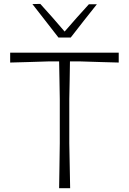

<svg xmlns="http://www.w3.org/2000/svg" viewBox="-20 -990 678 1010"><path d="M291 0Q292 -60 292.8 -115.8Q293.5 -171.5 294.5 -237V-469Q293.5 -523.5 292.8 -571Q292 -618.5 291 -667H236.5Q174 -665 125.8 -663.5Q77.5 -662 33.5 -661V-713H604.5V-661Q561 -662 512.8 -663.5Q464.5 -665 401.5 -667H348Q347.5 -618.5 346.5 -571Q345.5 -523.5 344.5 -469V-237Q345.5 -171.5 346.8 -116Q348 -60.5 349 0ZM287.5 -792.5Q254 -835.5 219.5 -880Q185 -924.5 150.5 -968.5L192 -969.5Q258.5 -896.5 320 -824Q351 -860 382.8 -895.8Q414.5 -931.5 447.5 -967.5H489.5Q454.5 -923.5 420.2 -880Q386 -836.5 352 -792.5Z"/></svg>

Font: Commissioner Loud ExtraLight
Style: Regular
Weight: 200
Designer: Kostas Bartsokas
Foundry: Kostas Bartsokas
Version: Version 1.000; ttfautohint (v1.8.3)